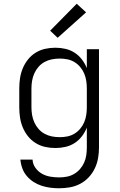

<svg xmlns="http://www.w3.org/2000/svg" viewBox="-20 -783 640 1026"><path d="M296 223Q272 223 248.5 220Q225 217 202 209.5Q179 202 159 189Q139 176 123.5 158Q108 140 99.5 117Q91 94 89 70H154Q155 94 169.5 114Q184 134 204.5 145.5Q225 157 249 161Q273 165 296 165Q317 165 337.5 161Q358 157 376 146.5Q394 136 407.5 120.5Q421 105 429.5 86Q438 67 441 46.5Q444 26 444 5V-101Q434 -76 417.5 -54.5Q401 -33 378.5 -18.5Q356 -4 329.5 2Q303 8 276 8Q248 8 221 2Q194 -4 170.5 -18.5Q147 -33 129.5 -55Q112 -77 101.5 -102.5Q91 -128 87 -155Q83 -182 83 -210V-310Q83 -338 87 -365Q91 -392 101.5 -417.5Q112 -443 129.5 -465Q147 -487 170.5 -501.5Q194 -516 221 -522Q248 -528 276 -528Q303 -528 329.5 -522Q356 -516 378.5 -501.5Q401 -487 417.5 -465.5Q434 -444 444 -419V-520H509V5Q509 34 504 62.5Q499 91 486.5 117Q474 143 454 164.5Q434 186 408 199.5Q382 213 353.5 218Q325 223 296 223ZM299 -50Q320 -50 340 -54Q360 -58 377.5 -68.5Q395 -79 408.5 -95Q422 -111 430 -130Q438 -149 441 -169.5Q444 -190 444 -210V-310Q444 -330 441 -350.5Q438 -371 430 -390Q422 -409 408.5 -425Q395 -441 377.5 -451.5Q360 -462 340 -466Q320 -470 299 -470Q278 -470 257.5 -466Q237 -462 218.5 -452Q200 -442 186 -426Q172 -410 163.5 -391Q155 -372 151.5 -351.5Q148 -331 148 -310V-210Q148 -189 151.5 -168.5Q155 -148 163.5 -129Q172 -110 186 -94Q200 -78 218.5 -68Q237 -58 257.5 -54Q278 -50 299 -50ZM288 -581 248 -619 390 -763 440 -717Z"/></svg>

Font: Iosevka SS04 Light Extended
Style: Regular
Weight: 300
Width: 7
Monospace: yes
Designer: Belleve Invis
Foundry: Belleve Invis
Version: Version 19.0.0; ttfautohint (v1.8.4)